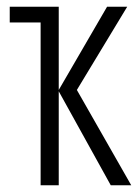

<svg xmlns="http://www.w3.org/2000/svg" viewBox="-20 -552 415 572"><path d="M359 -532H299L155 -284V-532H9V-485H101V0H155V-280L310 0H371L209 -284Z"/></svg>

Font: Noto Sans Display Condensed Light
Style: Regular
Weight: 300
Width: 3
Designer: Monotype Design Team
Foundry: Monotype Imaging Inc.
Version: Version 1.900